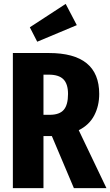

<svg xmlns="http://www.w3.org/2000/svg" viewBox="-20 -965 566 985"><path d="M359 0 246 -267H241H203V0H46V-693H231Q489 -693 489 -483Q489 -422 463.5 -373Q438 -324 384 -297L526 0ZM235 -376Q285 -376 307 -401.5Q329 -427 329 -483Q329 -534 305.5 -558Q282 -582 230 -582H203V-376ZM317 -945 374 -836 171 -751 133 -825Z"/></svg>

Font: Fira Sans Extra Condensed
Style: Bold
Weight: 700
Width: 1
Designer: Carrois Corporate & Edenspiekermann AG
Foundry: Carrois Corporate GbR & Edenspiekermann AG
Version: Version 4.203